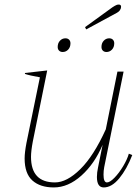

<svg xmlns="http://www.w3.org/2000/svg" viewBox="-20 -812 600 842"><path d="M358 -683 353 -693 473 -780Q475 -781 483.5 -786.5Q492 -792 501 -792Q511 -792 511 -782Q511 -775 506 -767.5Q501 -760 491 -755ZM233 -606Q233 -623 243 -633.5Q253 -644 267 -644Q277 -644 283 -638Q289 -632 289 -622Q289 -605 279 -594.5Q269 -584 255 -584Q245 -584 239 -590Q233 -596 233 -606ZM459 -644Q469 -644 475 -638Q481 -632 481 -622Q481 -605 471 -594.5Q461 -584 447 -584Q437 -584 431 -590Q425 -596 425 -606Q425 -623 435 -633.5Q445 -644 459 -644ZM560 -132Q536 -70 503 -30Q470 10 435 10Q405 10 405 -36Q405 -55 410 -78L430 -177Q395 -94 337 -42Q279 10 216 10Q156 10 122 -20.5Q88 -51 88 -117Q88 -143 96 -185L155 -473Q109 -481 89 -488L90 -492L187 -503L124 -192Q116 -150 116 -124Q116 -12 221 -12Q273 -12 332 -70Q391 -128 444 -245L495 -498H522L437 -79Q434 -63 434 -46Q434 -12 449 -12Q462 -12 482 -32.5Q502 -53 520 -83Q538 -113 545 -138Z"/></svg>

Font: Trirong Thin
Style: Italic
Weight: 250
Italic angle: -12°
Designer: Katatrad Team
Foundry: CadsonDemak
Version: Version 1.001